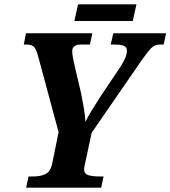

<svg xmlns="http://www.w3.org/2000/svg" viewBox="-20 -868 788 888"><path d="M101 0 112 -52H137Q167 -52 190.5 -63Q214 -74 222 -114L251 -257L156 -609Q148 -638 138.5 -650Q129 -662 102 -662H90L100 -714H407L396 -662H354Q314 -662 314 -631Q314 -618 318.5 -595.5Q323 -573 329 -547L355 -437Q361 -406 367.5 -369.5Q374 -333 375 -304Q384 -324 402.5 -354.5Q421 -385 445 -422L539 -562Q551 -581 559 -599.5Q567 -618 567 -634Q567 -649 554 -655.5Q541 -662 510 -662H492L504 -714H748L737 -662H719Q697 -662 681 -647Q665 -632 635 -589L404 -254L374 -115Q369 -93 369 -86Q369 -64 388.5 -58Q408 -52 437 -52H459L448 0ZM324 -771 341 -848H611L594 -771Z"/></svg>

Font: Noto Serif SemiCondensed
Style: Bold Italic
Weight: 700
Width: 4
Italic angle: -12°
Designer: Monotype Design Team
Foundry: Monotype Imaging Inc.
Version: Version 2.014